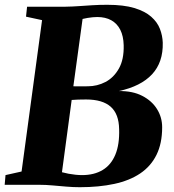

<svg xmlns="http://www.w3.org/2000/svg" viewBox="-26 -771 725 801"><path d="M307 10Q279.5 10 250.2 7.5Q221 5 192.8 2.5Q164.5 0 139.5 0H-6.5L-3 -40.5L64 -55.5L149.5 -687L82.5 -701.5L87 -743H246.5Q276.5 -743.5 303.8 -745.5Q331 -747.5 359.5 -749.2Q388 -751 421.5 -751Q490 -751 534.5 -737.5Q579 -724 604.8 -701.2Q630.5 -678.5 641.2 -650.5Q652 -622.5 653 -593Q655 -511.5 608.5 -461.2Q562 -411 469.5 -391Q527 -392 567.2 -371.2Q607.5 -350.5 629 -316Q650.5 -281.5 650.5 -240Q650.5 -173 627 -125.2Q603.5 -77.5 559 -47.5Q514.5 -17.5 450.8 -3.8Q387 10 307 10ZM316 -40.5Q367 -40.5 402.2 -61.8Q437.5 -83 455.2 -125.8Q473 -168.5 471 -232Q470 -295.5 435.8 -325.8Q401.5 -356 333 -356Q313.5 -356 300.2 -355.5Q287 -355 273 -354L232.5 -52.5Q245.5 -49 260 -46.2Q274.5 -43.5 289.2 -42Q304 -40.5 316 -40.5ZM280 -411Q296 -410.5 310 -410.8Q324 -411 340 -411Q379.5 -411 414 -429Q448.5 -447 470 -485Q491.5 -523 490 -582.5Q489 -620.5 475.8 -646.8Q462.5 -673 438.2 -686.5Q414 -700 379.5 -700Q371 -700 360.5 -699Q350 -698 339.2 -696.2Q328.5 -694.5 318.5 -692Z"/></svg>

Font: Merriweather 60pt Black
Style: Italic
Weight: 900
Italic angle: -7.8°
Version: Version 2.101